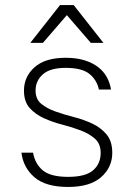

<svg xmlns="http://www.w3.org/2000/svg" viewBox="-20 -735 530 761"><path d="M250 6Q161 6 116.5 -32.5Q72 -71 65 -130H111Q119 -85 150 -59.5Q181 -34 250 -34Q319 -34 349 -60Q379 -86 379 -129Q379 -165 356.5 -185Q334 -205 300 -218Q266 -231 227 -241Q188 -251 154 -266.5Q120 -282 97.5 -307Q75 -332 75 -376Q75 -431 117 -468.5Q159 -506 240 -506Q283 -506 315 -496Q347 -486 369 -469Q391 -452 403.5 -429Q416 -406 420 -380H372Q364 -418 334.5 -442Q305 -466 240 -466Q179 -466 150 -440.5Q121 -415 121 -376Q121 -342 143.5 -323.5Q166 -305 200 -293Q234 -281 273 -271Q312 -261 346 -245Q380 -229 402.5 -202Q425 -175 425 -129Q425 -72 381 -33Q337 6 250 6ZM218 -715H272L390 -565H340L245 -675L150 -565H100Z"/></svg>

Font: PT Root UI Light
Style: Regular
Weight: 300
Designer: Vitaly Kuzmin
Foundry: ParaType Ltd.
Version: Version 2.000G